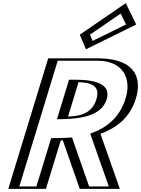

<svg xmlns="http://www.w3.org/2000/svg" viewBox="-20 -1194 892 1214"><path d="M309.7 -825H610.7C808.2 -820.4 853.1 -697.9 814.1 -571C775.6 -445.9 686.7 -379.9 593 -345.1L714.5 0H507.5L400 -307.8C376.7 -306.5 355.9 -306.1 339.1 -306L245.5 0H57.5ZM384.9 -456C477 -458 584.3 -468.2 614.2 -565C642.4 -656 560.9 -675 451.9 -675ZM506.9 -976 539.4 -899 819.5 -1037 763.7 -1152ZM320.1 -810H606C795.6 -805.6 835.8 -690.5 799.1 -571C762.7 -452.6 680.9 -392.1 591.4 -358.9L572.6 -351.9L691.3 -15H520.2L412.5 -323.3C388.9 -321.9 362 -321.1 343.5 -321L328.6 -320.9L235.1 -15H77.1ZM380.7 -441 365.2 -440.7 441.5 -690H456.5C563.6 -690 662.1 -671.2 629.2 -564.9C594.3 -451.9 469.1 -442.9 380.7 -441ZM526.4 -973.7 755.1 -1130.4 798.3 -1041.3 549.6 -918.8ZM320.1 -810 77.1 -15H235.1L328.6 -320.9L343.5 -321C361.9 -321.1 388.9 -321.9 412.5 -323.3L520.2 -15H691.3L572.6 -351.9L591.4 -358.9C680.9 -392.1 762.7 -452.6 799.1 -571C835.8 -690.5 795.6 -805.6 606 -810ZM380.7 -441C469.1 -442.9 594.3 -451.9 629.2 -564.9C662.1 -671.2 563.6 -690 456.5 -690H441.5L365.2 -440.7ZM526.4 -973.7 549.6 -918.8 798.3 -1041.3 755.1 -1130.4ZM309.7 -825 57.5 0H245.5L339.1 -306C355.9 -306.1 376.7 -306.5 400 -307.8L507.5 0H714.5L593 -345.1C686.6 -379.9 775.6 -445.9 814.1 -571C853.1 -697.9 808.1 -820.4 610.7 -825ZM384.9 -456 451.9 -675C560.8 -675 642.3 -655.9 614.2 -565C584.3 -468.1 477 -458 384.9 -456ZM506.9 -976 763.7 -1152 819.5 -1037 539.4 -899ZM345.1 -810H604.8C755.8 -805.8 813.9 -700.5 774.1 -571C736.2 -447.6 649 -385.8 566.2 -355.1L550.4 -349.2L668 -15H543.5L435.2 -324.8L398.3 -322.6C379.1 -321.5 361.5 -321.1 342.9 -321L303.6 -320.7L210.1 -15H102.1ZM382.7 -441C490.2 -443.4 622.4 -461.9 654.2 -565C683.8 -660.5 588.6 -690 456.5 -690H416.5L340.1 -440.1ZM548.8 -974.9 743.3 -1108.1 776.7 -1039.3 565.5 -935.3ZM284.7 -825 32.5 0H270.5L364.2 -306.3C368.9 -306.5 374.5 -306.6 377.1 -306.7L484.2 0H737.7L615.3 -347.8C716.9 -385.6 801.6 -449.2 839.1 -571C875.1 -688.1 847.9 -819.6 611.8 -825ZM410.2 -456.9 476.7 -674.6C547.3 -671.8 618 -658.1 589.2 -565C559.4 -468.5 473.7 -460 410.2 -456.9ZM484.5 -974.8 523.4 -882.4 841.2 -1038.9 775.5 -1174.3Z"/></svg>

Font: Hussar Outliner
Style: Obl
Weight: 700
Foundry: Cannot Into Space Fonts
Version: Version 0.92